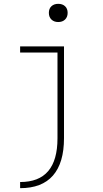

<svg xmlns="http://www.w3.org/2000/svg" viewBox="-20 -762 540 1002"><path d="M85 188Q183 188 231.5 131Q280 74 280 -40V-488H85V-520H314V-41Q314 88 256.5 154Q199 220 85 220ZM284 -647Q262 -647 248.5 -660Q235 -673 235 -695Q235 -717 248.5 -729.5Q262 -742 284 -742Q306 -742 319.5 -729.5Q333 -717 333 -695Q333 -673 319.5 -660Q306 -647 284 -647Z"/></svg>

Font: M PLUS Code Latin ExtraLight
Style: Regular
Weight: 250
Designer: Coji Morishita
Foundry: UNDERFOREST DESIGN
Version: Version 1.002; ttfautohint (v1.8.3)